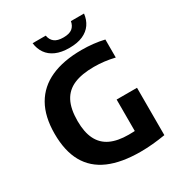

<svg xmlns="http://www.w3.org/2000/svg" viewBox="-218 -1086 1149 1236"><g transform="rotate(-30 356.5 -467.5)"><path d="M464.5 8.5Q324 8.5 230 -32.2Q136 -73 89 -156.5Q42 -240 42 -368.5Q42 -496 90.5 -580.5Q139 -665 232.5 -707.2Q326 -749.5 461.5 -749.5Q505 -749.5 546.8 -745Q588.5 -740.5 628.5 -731V-597Q589.5 -606.5 551.8 -611Q514 -615.5 476 -615.5Q385.5 -615.5 327 -590.5Q268.5 -565.5 239.8 -510.8Q211 -456 211 -366Q211 -282 237.8 -228.8Q264.5 -175.5 318 -150.2Q371.5 -125 452 -125Q482.5 -125 512.5 -127.2Q542.5 -129.5 567.5 -133.5L498 -73V-360H649.5V-8Q601.5 0 555.8 4.2Q510 8.5 464.5 8.5ZM402.5 -799.5Q343 -799.5 302.2 -817.5Q261.5 -835.5 238.8 -868.2Q216 -901 211 -944.5H308.5Q314 -912 336.2 -894.5Q358.5 -877 402.5 -877Q446.5 -877 468.2 -894.5Q490 -912 495.5 -944.5H593Q588 -900.5 565.5 -868Q543 -835.5 502.5 -817.5Q462 -799.5 402.5 -799.5Z"/></g></svg>

Font: Encode Sans SC
Style: Bold
Weight: 700
Version: Version 3.002